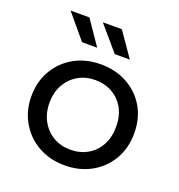

<svg xmlns="http://www.w3.org/2000/svg" viewBox="-134 -849 902 967"><g transform="rotate(20 317.5 -365.5)"><path d="M318 6Q238 6 176 -29Q114 -64 78 -125.5Q42 -187 42 -265Q42 -344 78 -405Q114 -466 176 -500.5Q238 -535 318 -535Q397 -535 459.5 -500.5Q522 -466 557.5 -405.5Q593 -345 593 -265Q593 -186 557.5 -125Q522 -64 459.5 -29Q397 6 318 6ZM318 -78Q369 -78 409.5 -101Q450 -124 473 -166.5Q496 -209 496 -265Q496 -322 473 -363.5Q450 -405 409.5 -428Q369 -451 318 -451Q267 -451 227 -428Q187 -405 163 -363.5Q139 -322 139 -265Q139 -209 163 -166.5Q187 -124 227 -101Q267 -78 318 -78ZM364 -607 253 -737H355L445 -607ZM189 -607 80 -737H181L270 -607Z"/></g></svg>

Font: Montserrat Thin Medium
Style: Regular
Weight: 500
Version: Version 9.000